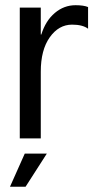

<svg xmlns="http://www.w3.org/2000/svg" viewBox="-20 -529 357 734"><path d="M316.7 -419.2Q296 -434.8 255.6 -434.8Q204.5 -434.8 170.2 -386.4Q135.9 -337.9 135.9 -255.1V0H55.6V-500H135.9V-397H137.9Q154.5 -450 189.6 -479.5Q224.7 -509.1 268.7 -509.1Q300 -509.1 316.7 -502ZM159.1 58.1 77.8 184.8H18.2L74.7 58.1Z"/></svg>

Font: Myanmar KatKuu
Style: Regular
Weight: 400
Designer: Khon Soe Zaw Thu
Foundry: MPUA
Version: Version 1.00 September 13, 2016, initial release